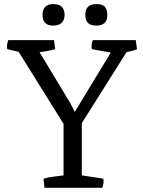

<svg xmlns="http://www.w3.org/2000/svg" viewBox="-20 -899 685 919"><path d="M441.4 -776.4Q425.3 -776.4 415 -780.5Q404.8 -784.7 398.9 -791.5Q393.1 -798.3 390.6 -807.6Q388.2 -816.9 388.2 -827.1Q388.2 -837.9 390.6 -847.4Q393.1 -856.9 398.9 -864Q404.8 -871.1 415 -875.2Q425.3 -879.4 441.4 -879.4Q471.7 -879.4 482.7 -865.5Q493.7 -851.6 493.7 -827.1Q493.7 -816.9 491.2 -807.6Q488.8 -798.3 482.7 -791.5Q476.6 -784.7 466.6 -780.5Q456.5 -776.4 441.4 -776.4ZM234.4 -776.4Q219.7 -776.4 210 -780.5Q200.2 -784.7 194.3 -791.5Q188.5 -798.3 186 -807.6Q183.6 -816.9 183.6 -827.1Q183.6 -837.9 186 -847.4Q188.5 -856.9 194.3 -864Q200.2 -871.1 210 -875.2Q219.7 -879.4 234.4 -879.4Q264.6 -879.4 276.9 -865.5Q289.1 -851.6 289.1 -827.1Q289.1 -816.9 286.1 -807.6Q283.2 -798.3 276.9 -791.5Q270.5 -784.7 260 -780.5Q249.5 -776.4 234.4 -776.4ZM188.5 -43.9Q198.2 -46.9 210.7 -49.3Q223.1 -51.8 236.1 -53.5Q249 -55.2 261.5 -56.6Q273.9 -58.1 284.2 -59.6V-306.2L69.3 -650.9L14.6 -663.6Q13.7 -666 13.7 -670.9Q13.7 -675.8 13.7 -679.7Q13.7 -686.5 15.9 -695.1Q18.1 -703.6 19.5 -707H238.8L243.7 -663.6Q226.6 -658.7 207 -655Q187.5 -651.4 169.4 -648.9L317.4 -403.8L337.9 -363.3L510.3 -647.5L419.9 -663.6Q418.9 -666 418.7 -670.9Q418.5 -675.8 418.5 -679.7Q418.5 -686.5 420.4 -695.1Q422.4 -703.6 424.8 -707H629.9L635.7 -663.6Q632.3 -661.6 626.2 -659.7Q620.1 -657.7 613 -656Q606 -654.3 598.9 -652.6Q591.8 -650.9 585.9 -649.9L371.6 -309.6V-59.6L474.6 -43.9Q475.6 -41.5 475.6 -36.4Q475.6 -31.2 475.6 -27.8Q475.6 -21 473.4 -12.2Q471.2 -3.4 469.2 0H192.9Z"/></svg>

Font: Fjord
Style: One
Weight: 400
Designer: Viktoriya Grabowska
Foundry: Viktoriya Grabowska
Version: Version 1.002